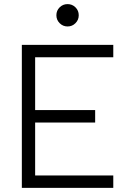

<svg xmlns="http://www.w3.org/2000/svg" viewBox="-20 -911 626 931"><path d="M85.9 0V-693.4H529.3V-633.3H150.4V-377.4H441.4V-316.9H150.4V-60.1H529.3V0ZM307.6 -782.7Q285.2 -782.7 269.3 -798.6Q253.4 -814.5 253.4 -836.9Q253.4 -859.9 269.3 -875.5Q285.2 -891.1 307.6 -891.1Q330.1 -891.1 345.9 -875.5Q361.8 -859.9 361.8 -836.9Q361.8 -814.5 345.9 -798.6Q330.1 -782.7 307.6 -782.7Z"/></svg>

Font: CaskaydiaMono NF Light
Style: Regular
Weight: 300
Designer: Aaron Bell
Foundry: Saja Typeworks
Version: Version 2111.001; ttfautohint (v1.8.4);Nerd Fonts 3.1.1